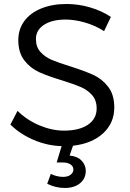

<svg xmlns="http://www.w3.org/2000/svg" viewBox="-20 -727 651 963"><path d="M333 -394Q404.8 -371.1 448.5 -351.1Q492.2 -331.1 522.7 -291.5Q553.2 -252 553.2 -188Q553.2 -109.9 497.1 -58.3Q440.9 -6.8 346.2 3.9L329.1 53.2Q369.1 57.1 389.6 79.1Q410.2 101.1 410.2 129.9Q410.2 168.9 381.1 192.4Q352.1 215.8 305.2 215.8Q259.3 215.8 216.8 194.8L234.9 145Q247.1 151.9 263.9 156Q280.8 160.2 295.9 160.2Q320.8 160.2 334.5 149.2Q348.1 138.2 348.1 123Q348.1 107.9 334 97.9Q319.8 87.9 294.9 87.9H264.2L289.1 5.9Q217.3 3.9 149.2 -25.1Q81.1 -54.2 32.2 -102.1L67.9 -170.9Q115.7 -124 178.5 -97.9Q241.2 -71.8 300.8 -71.8Q377 -71.8 420.9 -101.3Q464.8 -130.9 464.8 -183.1Q464.8 -224.1 441.9 -250Q418.9 -275.9 385 -290.5Q351.1 -305.2 290 -324.2Q220.2 -345.2 176.5 -365Q132.8 -384.8 102.3 -423.8Q71.8 -462.9 71.8 -525.9Q71.8 -580.1 101.8 -621.1Q131.8 -662.1 187 -684.6Q242.2 -707 314 -707Q374 -707 433.1 -689.5Q492.2 -671.9 536.1 -642.1L502 -570.8Q457 -599.6 405.5 -614.3Q354 -628.9 309.1 -628.9Q241.2 -628.9 200.7 -602.5Q160.2 -576.2 160.2 -530.8Q160.2 -491.2 183.1 -466.1Q206.1 -440.9 240 -426.5Q273.9 -412.1 333 -394Z"/></svg>

Font: Argentum Sans Light
Style: Regular
Weight: 300
Designer: Julieta Ulanovsky (Modified by Cristiano Sobral)
Foundry: Julieta Ulanovsky
Version: Version 1.000; ttfautohint (v1.5.65-e2d9)